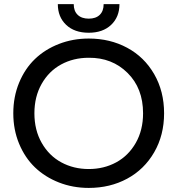

<svg xmlns="http://www.w3.org/2000/svg" viewBox="-20 -902 866 937"><path d="M413.1 -742.2Q343.3 -742.2 302.7 -780.8Q262.2 -819.3 262.2 -881.8H339.8Q339.8 -848.1 359.1 -829.6Q378.4 -811 413.1 -811Q447.8 -811 466.8 -829.6Q485.8 -848.1 485.8 -881.8H563Q563 -819.3 522.5 -780.8Q481.9 -742.2 413.1 -742.2ZM413.1 15.1Q335.4 15.1 267.6 -11.5Q199.7 -38.1 150.6 -85.2Q101.6 -132.3 73.2 -200.7Q44.9 -269 44.9 -349.1Q44.9 -429.7 73.2 -498.3Q101.6 -566.9 150.6 -614Q199.7 -661.1 267.6 -687.5Q335.4 -713.9 413.1 -713.9Q517.1 -713.9 600.6 -668.9Q684.1 -624 732.4 -540.3Q780.8 -456.5 780.8 -349.1Q780.8 -242.2 732.4 -158.7Q684.1 -75.2 600.6 -30Q517.1 15.1 413.1 15.1ZM678.2 -349.1Q678.2 -471.2 602.5 -546.1Q526.9 -621.1 413.1 -620.1Q338.4 -620.1 278.3 -587.4Q218.3 -554.7 183.1 -492.4Q147.9 -430.2 147.9 -349.1Q147.9 -267.1 183.6 -204.6Q219.2 -142.1 279.3 -109.6Q339.4 -77.1 413.1 -77.1Q486.8 -77.1 546.9 -109.6Q606.9 -142.1 642.6 -204.6Q678.2 -267.1 678.2 -349.1Z"/></svg>

Font: Prompt
Style: Regular
Weight: 400
Designer: Katatrad Team
Foundry: CadsonDemak
Version: Version 1.000;PS 001.000;hotconv 1.0.88;makeotf.lib2.5.64775